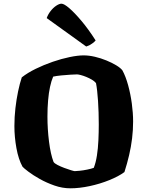

<svg xmlns="http://www.w3.org/2000/svg" viewBox="-20 -1020 799 1040"><path d="M361 0Q318 0 275 -15Q232 -30 195.5 -50.5Q159 -71 134 -90Q109 -109 102 -117Q80 -157 69 -217.5Q58 -278 58 -337Q58 -386 63.5 -434Q69 -482 78 -525Q87 -568 98 -601Q130 -626 174 -647.5Q218 -669 266 -685.5Q314 -702 358 -711Q402 -720 433 -720Q462 -720 494 -712.5Q526 -705 556.5 -692.5Q587 -680 610 -666Q633 -652 643 -639Q661 -606 674 -558.5Q687 -511 694 -459.5Q701 -408 701 -362Q701 -316 695.5 -270.5Q690 -225 679.5 -180Q669 -135 654 -88Q623 -65 572.5 -44.5Q522 -24 466 -12Q410 0 361 0ZM385 -93Q392 -93 411.5 -95Q431 -97 453 -101.5Q475 -106 488 -111Q499 -139 505 -177.5Q511 -216 513 -260Q515 -304 515 -346Q515 -412 511 -473Q507 -534 500 -570Q492 -580 477.5 -588.5Q463 -597 447 -603.5Q431 -610 417.5 -613.5Q404 -617 397 -617Q386 -617 362 -615.5Q338 -614 312 -611.5Q286 -609 268 -605Q258 -582 251 -549.5Q244 -517 240.5 -476Q237 -435 237 -388Q237 -321 245.5 -253Q254 -185 270 -143Q275 -135 291.5 -126.5Q308 -118 328 -110.5Q348 -103 364.5 -98Q381 -93 385 -93ZM447 -768 233 -922Q240 -942 254 -960Q268 -978 284.5 -989Q301 -1000 313 -1000Q327 -1000 355.5 -975.5Q384 -951 421.5 -906.5Q459 -862 498 -801Q494 -795 479 -784Q464 -773 447 -768Z"/></svg>

Font: Texturina Medium 12pt Black
Style: Regular
Weight: 900
Version: Version 1.002